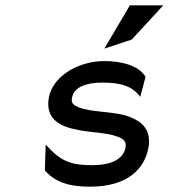

<svg xmlns="http://www.w3.org/2000/svg" viewBox="-20 -692 681 723"><path d="M476 -543 595 -672H469L373 -509ZM150 -49C193 0 254 11 319 11C461 11 525 -57 539 -136C550 -201 517 -232 473 -250C417 -274 329 -267 276 -288C259 -295 247 -302 251 -323C258 -365 306 -381 365 -381C437 -381 475 -367 503 -334L508 -327L528 -402V-403C501 -447 434 -462 374 -462C267 -462 177 -399 164 -325C149 -241 210 -215 272 -203C318 -193 382 -193 421 -178C441 -171 457 -161 453 -138C445 -89 392 -70 327 -70C248 -70 210 -85 160 -139L152 -148L149 -51Z"/></svg>

Font: Charger Monospace
Style: Regular
Weight: 400
Designer: Jasper
Foundry: Cannot Into Space Fonts
Version: Version 0.980